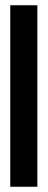

<svg xmlns="http://www.w3.org/2000/svg" viewBox="-20 -640 183 730"><path d="M19 70H122V-620H19Z"/></svg>

Font: Charger Sport
Style: BlkNrw
Weight: 900
Designer: Jasper
Foundry: Cannot Into Space Fonts
Version: Version 1.1